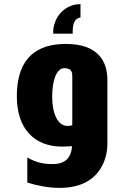

<svg xmlns="http://www.w3.org/2000/svg" viewBox="-20 -720 605 935"><path d="M302 -506C210 -506 62 -481 62 -251C62 -93 147 -6 283 -6C294 -6 318 -7 331 -8C327 38 308 79 236 79C197 79 160 74 113 47V169C160 184 216 195 270 195C468 195 503 51 503 -20V-331C503 -416 462 -506 302 -506ZM332 -110C319 -107 316 -107 307 -107C261 -107 234 -169 234 -249C234 -325 254 -388 293 -388C331 -388 332 -364 332 -349ZM334 -556C333 -603 342 -630 372 -635V-700C295 -700 237 -636 239 -556Z"/></svg>

Font: Maven Pro
Style: Black
Weight: 900
Designer: Joe Prince
Foundry: Joe Prince
Version: Version 1.003